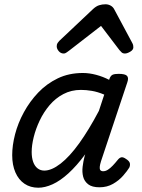

<svg xmlns="http://www.w3.org/2000/svg" viewBox="-20 -860 663 897"><path d="M159 17Q122 17 94.5 -1.5Q67 -20 52 -54.5Q37 -89 37 -135Q37 -181 50.5 -233Q64 -285 91.5 -335.5Q119 -386 158.5 -427.5Q198 -469 250 -494Q302 -519 367 -519Q397 -519 429 -510.5Q461 -502 490 -487L491 -491Q497 -507 506.5 -511Q516 -515 534 -515Q565 -515 573.5 -505.5Q582 -496 575 -476L452 -107Q447 -91 446 -80.5Q445 -70 449 -65Q453 -60 462 -60Q473 -60 484 -67Q495 -74 506.5 -86Q518 -98 530 -113Q538 -123 546.5 -125Q555 -127 568 -118Q584 -108 586.5 -98Q589 -88 584 -77Q575 -62 555.5 -39.5Q536 -17 508 -1Q480 15 445 15Q410 15 392 1Q374 -13 368.5 -34.5Q363 -56 366 -81Q369 -106 375 -129Q376 -131 376.5 -133.5Q377 -136 378 -139Q338 -85 299.5 -50Q261 -15 225.5 1Q190 17 159 17ZM128 -150Q128 -123 135 -103.5Q142 -84 155.5 -73.5Q169 -63 187 -63Q221 -63 263 -95.5Q305 -128 350 -190.5Q395 -253 442 -342L467 -418Q436 -431 409 -435.5Q382 -440 358 -440Q313 -440 276 -420.5Q239 -401 211.5 -368.5Q184 -336 165.5 -297Q147 -258 137.5 -219.5Q128 -181 128 -150ZM277 -610Q264 -610 254.5 -621Q245 -632 245 -644Q245 -653 249 -659Q253 -665 257 -669L415 -818Q429 -831 443 -835.5Q457 -840 473 -840Q486 -840 497.5 -833.5Q509 -827 515 -814L597 -661Q601 -654 602 -649Q603 -644 603 -639Q603 -627 588.5 -618.5Q574 -610 564 -610Q554 -610 548.5 -615Q543 -620 538 -626L452 -739L305 -625Q299 -621 292 -615.5Q285 -610 277 -610Z"/></svg>

Font: Playwrite IN
Style: Regular
Weight: 400
Designer: Veronika Burian, José Scaglione
Foundry: TypeTogether
Version: Version 1.002